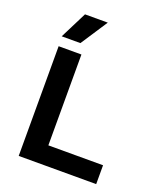

<svg xmlns="http://www.w3.org/2000/svg" viewBox="-165 -1040 980 1148"><g transform="rotate(20 325.0 -465.5)"><path d="M92 0V-698H237V-120H585V0ZM89 -760 175 -931H320L208 -760Z"/></g></svg>

Font: Azeret Mono Thin SemiBold
Style: Regular
Weight: 600
Version: Version 1.002